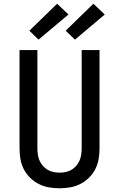

<svg xmlns="http://www.w3.org/2000/svg" viewBox="-20 -1004 640 1032"><path d="M300 8Q271 8 242.5 3Q214 -2 188.5 -15Q163 -28 142 -48.5Q121 -69 108 -94.5Q95 -120 90 -148.5Q85 -177 85 -206V-735H181V-206Q181 -190 183.5 -173Q186 -156 192.5 -141Q199 -126 210 -113Q221 -100 235.5 -91.5Q250 -83 266.5 -79.5Q283 -76 300 -76Q317 -76 333.5 -79.5Q350 -83 364.5 -91.5Q379 -100 390 -113Q401 -126 407.5 -141Q414 -156 416.5 -173Q419 -190 419 -206V-735H515V-206Q515 -177 510 -148.5Q505 -120 492 -94.5Q479 -69 458 -48.5Q437 -28 411.5 -15Q386 -2 357.5 3Q329 8 300 8ZM383 -791 333 -839 482 -984 543 -926ZM187 -791 138 -839 287 -984 348 -926Z"/></svg>

Font: Iosevka Fixed Medium Extended
Style: Regular
Weight: 500
Width: 7
Monospace: yes
Designer: Belleve Invis
Foundry: Belleve Invis
Version: Version 24.1.1; ttfautohint (v1.8.4)